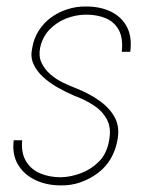

<svg xmlns="http://www.w3.org/2000/svg" viewBox="-20 -558 469 588"><path d="M314.5 -130.4Q321.3 -167 306.9 -193.1Q292.5 -219.2 265.6 -236.3Q238.8 -253.4 208 -264.6Q180.7 -276.4 155 -291Q129.4 -305.7 110.1 -324Q90.8 -342.3 81.8 -363.5Q72.8 -384.8 78.6 -410.6Q83.5 -440.4 98.6 -464.1Q113.8 -487.8 136 -504.2Q158.2 -520.5 186 -529.5Q213.9 -538.6 243.7 -538.1Q288.6 -538.1 321 -521.7Q353.5 -505.4 369.1 -474.9Q384.8 -444.3 378.9 -399.4H353Q357.4 -440.9 344 -465.8Q330.6 -490.7 304.2 -502Q277.8 -513.2 242.7 -513.2Q210.9 -512.7 181.6 -501Q152.3 -489.3 131.1 -466.8Q109.9 -444.3 103 -412.1Q97.7 -386.7 106.9 -366.5Q116.2 -346.2 134 -330.6Q151.9 -314.9 174.6 -304.2Q197.3 -293.5 217.8 -285.6Q256.3 -270 286.6 -248Q316.9 -226.1 332 -197.3Q347.2 -168.5 339.8 -129.4Q334 -97.2 318.8 -71.5Q303.7 -45.9 279.8 -28.1Q255.9 -10.3 227.3 0Q198.7 10.3 166.5 9.8Q123.5 9.8 88.9 -6.3Q54.2 -22.5 35.4 -53.5Q16.6 -84.5 22 -128.4H47.9Q44.4 -90.3 59.3 -64.9Q74.2 -39.6 102.5 -27.3Q130.9 -15.1 167 -15.1Q198.2 -16.1 229.2 -28.1Q260.3 -40 284.2 -64.5Q308.1 -88.9 314.5 -130.4Z"/></svg>

Font: Roboto Condensed Thin
Style: Italic
Weight: 250
Italic angle: -12°
Designer: Christian Robertson
Foundry: Google
Version: Version 3.008; 2023